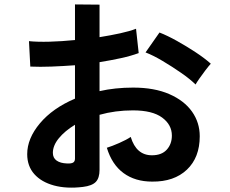

<svg xmlns="http://www.w3.org/2000/svg" viewBox="-20 -814 1040 868"><path d="M355 31Q281 40 224 24.5Q167 9 135 -27Q103 -63 103 -117Q103 -188 160.5 -256.5Q218 -325 319 -368V-519Q264 -515 212.5 -513Q161 -511 117 -513L111 -628Q149 -624 204 -625.5Q259 -627 319 -633V-794L430 -793V-646Q480 -654 523.5 -663.5Q567 -673 595 -684L607 -574Q572 -561 526 -551Q480 -541 430 -533V-402Q465 -410 503 -414Q541 -418 582 -418Q678 -418 745.5 -388.5Q813 -359 848 -309.5Q883 -260 883 -198Q883 -102 825 -47Q767 8 668 7Q591 7 538.5 -31.5Q486 -70 463 -146Q486 -153 519 -167.5Q552 -182 571 -195Q596 -112 667 -112Q711 -112 734 -137.5Q757 -163 757 -201Q757 -250 713 -282.5Q669 -315 581 -315Q501 -315 430 -295V-46Q430 -9 413 8.5Q396 26 355 31ZM864 -432Q840 -456 799 -484.5Q758 -513 715 -538.5Q672 -564 638 -577L701 -667Q737 -653 780 -629Q823 -605 864 -578Q905 -551 933 -526Q923 -515 908.5 -496Q894 -477 881.5 -459Q869 -441 864 -432ZM283 -75Q302 -74 310.5 -79Q319 -84 319 -97V-250Q273 -222 246 -189Q219 -156 219 -123Q219 -100 236 -88Q253 -76 283 -75Z"/></svg>

Font: Zen Kaku Gothic New
Style: Bold
Weight: 700
Designer: Yoshimichi Ohira
Foundry: Positype
Version: Version 1.002